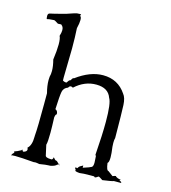

<svg xmlns="http://www.w3.org/2000/svg" viewBox="-119 -898 892 1004"><g transform="rotate(15 327.5 -396.5)"><path d="M187 10Q223 4 238 4H244Q271 -1 279 -12L280 -11Q282 -11 286 -20L285 -21L291 -8Q273 -30 269 -30H267Q262 -30 251 -44Q249 -30 241 -30Q209 -30 208 -43Q203 -62 196 -97Q201 -113 201 -164Q201 -197 199 -246Q202 -264 207 -264H208Q208 -284 194 -289Q197 -362 201.5 -384.5Q206 -407 229 -415Q234 -425 242 -425Q247 -425 253 -421Q305 -469 369 -468.5Q433 -468 450 -419Q466 -394 466 -293Q466 -222 458 -113L463 -105L462 -108Q464 -86 464 -72Q464 -52 456.5 -47Q449 -42 411 -30V-42Q392 -33 388.5 -26.5Q385 -20 383 -20Q381 -20 380 -22H377Q373 -22 373 -20Q373 -16 380 -8Q378 -6 377 -6Q376 -6 375 -8Q376 -1 402 1Q420 -2 460 -2H481Q482 2 486 2Q491 2 503 -7H504Q508 -7 527 6Q578 -1 587 -5H625L626 -7Q626 -12 610 -17Q610 -15 612 -15Q614 -15 619 -20H620Q620 -21 611.5 -22Q603 -23 592 -30V-31Q592 -33 589 -33Q585 -33 573 -28Q553 -42 546 -48Q535 -48 530 -88Q538 -93 538 -120Q538 -141 533 -176L532 -197Q532 -215 535 -224Q534 -363 532 -402Q530 -441 515 -459Q471 -525 390 -525Q320 -525 246 -470H244Q239 -470 231 -455H230Q224 -455 215 -439L210 -438Q204 -438 194 -443Q193 -443 193 -461L196 -618Q196 -680 193 -727Q200 -756 200 -773Q200 -792 191 -794Q196 -798 196 -800Q196 -803 187 -803L175 -802L176 -803Q171 -803 119 -785Q48 -766 37 -764.5Q26 -763 26 -749Q26 -732 30 -732L32 -733Q35 -735 68 -737Q71 -737 91 -724L111 -725L109 -724Q122 -716 122 -697Q122 -684 116 -665Q123 -652 123 -620Q123 -588 116 -537Q125 -503 125 -477Q125 -459 121 -445L120 -427Q120 -395 130 -358V-302Q130 -171 126 -126V-122Q126 -74 105 -57Q108 -51 108 -47Q108 -36 91 -31H89Q86 -31 84.5 -35.5Q83 -40 81 -40Q80 -40 79 -36Q55 -23 49 -22Q43 -21 43 -18Q43 -16 46 -13L41 -12H46Q39 -11 32 5Q34 2 55 2Q85 2 156 8Q159 7 164 7Q172 7 187 10Z"/></g></svg>

Font: Xiaobo Songti 小帛宋体
Style: Regular
Weight: 400
Version: Version 1.501;March 17, 2024;FontCreator 14.0.0.2814 64-bit